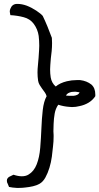

<svg xmlns="http://www.w3.org/2000/svg" viewBox="-20 -797 500 967"><path d="M460 -312.5Q446.3 -292 425.8 -279.8Q405.3 -267.6 380.9 -262.7Q362.3 -257.8 342.8 -257.8Q335 -257.8 328.1 -258.8Q300.8 -260.7 273.4 -269.5Q259.8 -250 255.4 -225.1Q251 -200.2 250 -172.9Q249 -154.3 249 -135.7Q249 -126 250 -117.2V-108.4Q250 -84 247.1 -60.5Q245.1 -37.1 241.2 -8.3Q237.3 20.5 229 47.9Q220.7 75.2 208.5 97.2Q196.3 119.1 178.7 128.9Q165 136.7 146 141.1Q127 145.5 106.4 147.5Q91.8 149.4 76.2 149.4H64.5Q43 148.4 25.4 144.5Q22.5 135.7 18.6 127.9Q14.6 122.1 14.6 113.3Q14.6 110.4 15.6 105.5Q20.5 95.7 29.8 91.8Q39.1 87.9 47.9 83Q71.3 90.8 89.8 90.8Q110.4 90.8 124 82Q151.4 65.4 165 30.3Q178.7 -4.9 182.6 -52.7Q186.5 -100.6 188.5 -149.9Q190.4 -199.2 195.3 -242.7Q200.2 -286.1 214.8 -312.5Q211.9 -323.2 205.1 -332.5Q198.2 -341.8 191.9 -350.6Q185.5 -359.4 179.7 -369.1Q173.8 -378.9 171.9 -390.6Q168.9 -411.1 168.9 -431.6Q168.9 -449.2 170.9 -466.8Q174.8 -505.9 176.8 -543.9Q177.7 -554.7 177.7 -566.4Q177.7 -591.8 174.8 -616.2Q169.9 -650.4 149.4 -677.7Q130.9 -702.1 99.1 -710.4Q67.4 -718.8 32.2 -720.7Q30.3 -729.5 29.3 -737.3V-740.2Q29.3 -746.1 32.2 -752.9Q41 -776.4 64.5 -777.3H68.4Q89.8 -777.3 114.3 -768.6Q139.6 -758.8 163.1 -743.2Q186.5 -727.5 195.3 -716.8Q208 -690.4 219.2 -663.1Q230.5 -635.7 241.2 -606.4Q242.2 -593.8 242.2 -580.1Q242.2 -559.6 240.2 -539.1Q235.4 -502.9 233.4 -469.7Q232.4 -458 232.4 -447.3Q232.4 -425.8 235.4 -407.2Q240.2 -378.9 260.7 -361.3Q281.2 -378.9 316.4 -387.7Q340.8 -393.6 365.2 -393.6H383.8Q417 -389.6 440.4 -371.1Q460 -353.5 460 -321.3ZM380.9 -332Q372.1 -334 361.3 -335H356.4Q348.6 -335 340.8 -334Q331.1 -332 323.2 -327.6Q315.4 -323.2 312.5 -315.4Q319.3 -315.4 330.1 -314.5H350.6Q360.4 -315.4 368.7 -319.3Q377 -323.2 380.9 -332Z"/></svg>

Font: Crafty Girls
Style: Regular
Weight: 400
Designer: Crystal Kluge
Foundry: Font Diner, Inc DBA Tart Workshop
Version: Version 1.001